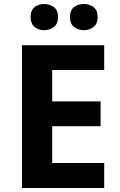

<svg xmlns="http://www.w3.org/2000/svg" viewBox="-20 -940 600 960"><path d="M501 0H90V-714H501V-590H241V-433H483V-309H241V-125H501ZM133 -854Q133 -889 153 -904.5Q173 -920 200.9 -920Q228.8 -920 249.4 -904.6Q270 -889.2 270 -854.4Q270 -821 249.4 -805Q228.8 -789 200.9 -789Q173 -789 153 -805.2Q133 -821.5 133 -854ZM330 -854Q330 -889 350.1 -904.5Q370.3 -920 398.6 -920Q427 -920 447.5 -904.6Q468 -889.2 468 -854.4Q468 -821 447.4 -805Q426.9 -789 399 -789Q370.5 -789 350.2 -805.2Q330 -821.5 330 -854Z"/></svg>

Font: Noto Sans Malayalam
Style: Regular
Weight: 400
Designer: Jelle Bosma - Monotype Design Team
Foundry: Monotype Imaging Inc.
Version: Version 2.103